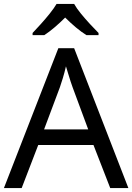

<svg xmlns="http://www.w3.org/2000/svg" viewBox="-20 -964 679 984"><path d="M545 0 459 -221H176L91 0H0L279 -717H360L638 0ZM352 -517Q349 -525 342 -546Q335 -567 328.5 -589.5Q322 -612 318 -624Q311 -593 302 -563.5Q293 -534 287 -517L206 -301H432ZM147 -784V-795Q166 -815 189.5 -841Q213 -867 235 -894.5Q257 -922 270 -944H360Q372 -922 394.5 -894.5Q417 -867 441.5 -840.5Q466 -814 485 -795V-784H423Q397 -800 369 -823.5Q341 -847 314 -874Q287 -847 260 -824Q233 -801 207 -784Z"/></svg>

Font: Noto Sans Coptic
Style: Regular
Weight: 400
Designer: Monotype Design Team, Denis Moyogo Jacquerye
Foundry: Monotype Imaging Inc.
Version: Version 2.002; ttfautohint (v1.8.4.7-5d5b)